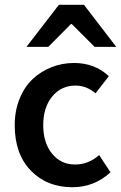

<svg xmlns="http://www.w3.org/2000/svg" viewBox="-20 -764 502 796"><path d="M279.8 12.2Q174.8 12.2 107.9 -56.6Q41 -125.5 41 -245.1Q41 -304.7 61 -354.2Q81.1 -403.8 115 -435.8Q148.9 -467.8 193.4 -485.4Q237.8 -502.9 287.1 -502.9Q373 -502.9 431.2 -448.2L376 -377Q338.9 -409.2 293 -409.2Q233.9 -409.2 196.5 -364Q159.2 -318.8 159.2 -245.1Q159.2 -171.9 195.8 -127Q232.4 -82 291 -82Q347.2 -82 391.1 -121.1L438 -49.8Q371.1 12.2 279.8 12.2ZM89.8 -569.8 224.1 -744.1H328.1L461.9 -569.8H372.1L277.8 -664.1H273.9L180.2 -569.8Z"/></svg>

Font: Source Sans 3 Semibold
Style: Regular
Weight: 600
Designer: Paul D. Hunt
Foundry: Adobe
Version: Version 3.052;hotconv 1.1.0;makeotfexe 2.6.0